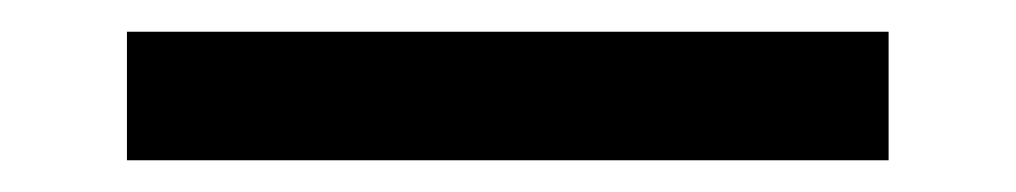

<svg xmlns="http://www.w3.org/2000/svg" viewBox="-20 45 640 121"><path d="M60 146V65H540V146Z"/></svg>

Font: TypoPRO Source Code Pro
Style: Regular
Weight: 500
Monospace: yes
Designer: Paul D. Hunt, Teo Tuominen
Foundry: Adobe Systems Incorporated
Version: Version 2.010;PS 1.0;hotconv 1.0.84;makeotf.lib2.5.63406